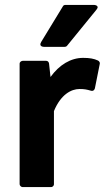

<svg xmlns="http://www.w3.org/2000/svg" viewBox="-20 -751 427 783"><path d="M60 0C60 5 65 12 73 12H188C193 12 200 8 200 0V-298C228 -366 271 -388 304 -388C324 -388 334 -386 351 -381C361 -378 366 -386 367 -391L387 -491C388 -496 385 -501 380 -504C363 -512 345 -515 319 -515C269 -515 222 -487 186 -437L180 -492C179 -498 175 -503 168 -503H73C68 -503 60 -499 60 -491ZM373 -711C389 -730 363 -731 363 -731H248C244 -731 239 -730 237 -726L148 -580C136 -560 159 -560 159 -560H244C248 -560 252 -562 254 -565Z"/></svg>

Font: Falling Sky
Style: Bd
Weight: 700
Designer: Paul D. Hunt
Foundry: Adobe Systems Incorporated
Version: Version 1.02